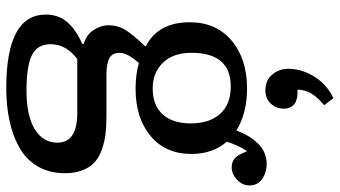

<svg xmlns="http://www.w3.org/2000/svg" viewBox="-250 -580 1059 598"><g transform="rotate(90 279.0 -280.5)"><path d="M261.2 -578.1Q229.5 -578.1 211.7 -599.4Q193.8 -620.6 193.8 -649.9Q193.8 -690.9 218 -730.2Q242.2 -769.5 285.2 -790L307.1 -761.2Q279.3 -737.3 269 -718Q258.8 -698.7 258.8 -678.2H267.1Q292 -678.2 304.9 -667.2Q317.9 -656.2 317.9 -636.2Q317.9 -611.3 302 -594.7Q286.1 -578.1 261.2 -578.1ZM253.9 229Q24.9 229 24.9 106Q24.9 66.4 47.9 39.6Q70.8 12.7 116.2 -7.8V-12.2Q86.9 -21 72.5 -43.9Q58.1 -66.9 58.1 -88.9Q58.1 -117.7 72.5 -141.6Q86.9 -165.5 123 -203.1V-206.1Q48.8 -244.1 48.8 -342.8Q48.8 -424.3 105.7 -472.7Q162.6 -521 255.9 -521Q331.5 -521 386.2 -487.8Q400.9 -529.3 427.2 -555.7Q453.6 -582 490.2 -582Q517.1 -582 537.1 -567.9Q557.1 -553.7 557.1 -528.8Q557.1 -506.8 539.6 -490Q522 -473.1 500 -473.1Q473.1 -473.1 460 -500L450.2 -521Q431.6 -492.7 420.9 -458Q459 -413.6 459 -348.1Q459 -267.1 403.1 -220.5Q347.2 -173.8 256.8 -173.8Q210.4 -173.8 175.8 -184.1Q144 -148.4 144 -124Q144 -101.1 160.9 -92Q177.7 -83 213.9 -83H341.8Q373 -83 397.2 -80.1Q421.4 -77.1 445.1 -68.8Q468.8 -60.5 484.4 -46.6Q500 -32.7 509.5 -9.3Q519 14.2 519 45.9Q519 93.8 498.5 129.6Q478 165.5 441.4 186.8Q404.8 208 357.7 218.5Q310.5 229 253.9 229ZM254.9 -227.1Q307.6 -227.1 335.7 -258.1Q363.8 -289.1 363.8 -345.2Q363.8 -403.8 334.2 -437Q304.7 -470.2 249 -470.2Q144 -470.2 144 -348.1Q144 -290.5 175 -258.8Q206.1 -227.1 254.9 -227.1ZM262.2 166Q340.3 166 382.1 140.1Q423.8 114.3 423.8 69.8Q423.8 7.8 331.1 7.8H163.1Q117.2 43 117.2 90.8Q117.2 131.8 150.9 148.9Q184.6 166 262.2 166Z"/></g></svg>

Font: Literata Book
Style: Regular
Weight: 400
Designer: Latin by Veronika Burian and Jose Scaglione. Greek by Irene Vlachou. Cyrillic by Vera Evstafieva
Foundry: TypeTogether
Version: Version 2.003;PS 002.003;hotconv 1.0.88;makeotf.lib2.5.64775